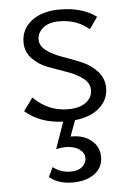

<svg xmlns="http://www.w3.org/2000/svg" viewBox="-53 -512 553 819"><g transform="rotate(-5 223.5 -102.0)"><path d="M402 -121Q402 -71 363.5 -37Q325 -3 258 4L233 72H239Q289 72 322 99Q355 126 355 170Q355 215 319 241.5Q283 268 225 268Q164 268 126 236L145 195Q178 221 222 221Q253 221 270.5 205.5Q288 190 288 169Q288 146 266 130.5Q244 115 208 115Q190 115 167 120L207 6Q108 2 45 -53L85 -108Q148 -45 232 -45Q282 -45 309.5 -65.5Q337 -86 337 -118Q337 -148 309.5 -169Q282 -190 242.5 -203.5Q203 -217 163 -232Q123 -247 95.5 -276Q68 -305 68 -346Q68 -402 113 -437Q158 -472 233 -472Q331 -472 390 -427L355 -377Q302 -422 228 -422Q182 -422 157.5 -401Q133 -380 133 -352Q133 -324 160.5 -304Q188 -284 228 -270Q268 -256 307.5 -239.5Q347 -223 374.5 -193Q402 -163 402 -121Z"/></g></svg>

Font: EauTestSC
Style: Regular
Weight: 400
Designer: Christian Thalmann (Catharsis Fonts)
Version: Version 0.001;PS 000.001;hotconv 1.0.88;makeotf.lib2.5.64775